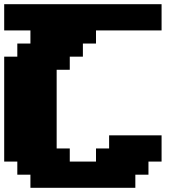

<svg xmlns="http://www.w3.org/2000/svg" viewBox="-20 -895 915 915"><path d="M125 0H625V-62.5H687.5V-125H750V-250H500V-187.5H437.5V-125H312.5V-187.5H250V-562.5H312.5V-625H375V-687.5H437.5V-750H750V-875H0V-750H125V-687.5H62.5V-625H0V-125H62.5V-62.5H125Z"/></svg>

Font: Faithful 32x
Style: Bold
Weight: 400
Foundry: Faithful Resource Pack
Version: Version 1.0; January 27, 2023